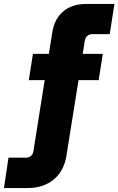

<svg xmlns="http://www.w3.org/2000/svg" viewBox="-81 -750 600 973"><path d="M65 -344 86 -477H440L419 -344ZM-61 203 -38 49H52Q66 49 76 40Q86 31 88 18L184 -586Q195 -655 240 -692.5Q285 -730 355 -730H499L475 -577H385Q372 -577 361.5 -568Q351 -559 349 -545L256 37Q244 116 191.5 159.5Q139 203 59 203Z"/></svg>

Font: MuseoModerno ExtraBold
Style: Italic
Weight: 800
Italic angle: -9°
Designer: Pablo Cosgaya, Héctor Gatti, Marcela Romero, and the Authors of The MuseoModerno Project.
Foundry: Omnibus-Type Team
Version: Version 1.003